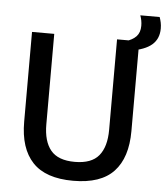

<svg xmlns="http://www.w3.org/2000/svg" viewBox="-54 -804 750 865"><g transform="rotate(5 321.0 -371.5)"><path d="M308.5 13Q184 13 125 -49.8Q66 -112.5 66 -233V-639H166.5V-230Q166.5 -153 199.8 -112.8Q233 -72.5 308.5 -72.5Q384 -72.5 417.2 -112.8Q450.5 -153 450.5 -230V-639H551V-233Q551 -112.5 492.2 -49.8Q433.5 13 308.5 13ZM513 -593.5 486.5 -633Q521 -643.5 537.5 -661.2Q554 -679 554 -709Q554 -721.5 551.8 -733.2Q549.5 -745 545.5 -756H633Q637 -745 639.8 -732Q642.5 -719 642.5 -704.5Q642.5 -658 611.2 -631Q580 -604 513 -593.5Z"/></g></svg>

Font: Anek Latin Medium Medium
Style: Regular
Weight: 500
Version: Version 1.003